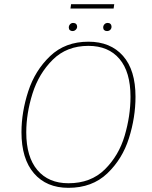

<svg xmlns="http://www.w3.org/2000/svg" viewBox="-20 -891 729 921"><path d="M630 -427Q630 -328 598.5 -228Q567 -128 494.5 -59Q422 10 308 10Q203 10 143 -59.5Q83 -129 83 -257Q83 -353 115.5 -453Q148 -553 220.5 -622Q293 -691 404 -691Q510 -691 570 -623Q630 -555 630 -427ZM106 -256Q106 -138 159.5 -75Q213 -12 308 -12Q416 -12 483 -78.5Q550 -145 578 -240Q606 -335 606 -427Q606 -546 553 -608.5Q500 -671 404 -671Q300 -671 233 -604.5Q166 -538 136 -442.5Q106 -347 106 -256ZM310 -759Q310 -768 316 -774.5Q322 -781 331 -781Q340 -781 345 -776Q350 -771 350 -763Q350 -755 343.5 -748.5Q337 -742 328 -742Q320 -742 315 -746.5Q310 -751 310 -759ZM475 -759Q475 -768 481 -774.5Q487 -781 497 -781Q505 -781 510 -776Q515 -771 515 -763Q515 -754 509 -748Q503 -742 493 -742Q485 -742 480 -746.5Q475 -751 475 -759ZM525 -850H318L321 -871H528Z"/></svg>

Font: Fira Sans Thin
Style: Italic
Weight: 250
Italic angle: -8°
Designer: Carrois Corporate & Edenspiekermann AG
Foundry: Carrois Corporate GbR & Edenspiekermann AG
Version: Version 4.203